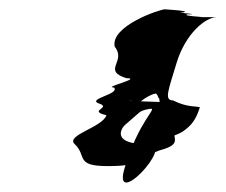

<svg xmlns="http://www.w3.org/2000/svg" viewBox="-20 -427 489 415"><path d="M141 -116C169 -90 141 -68 213 -68C287 -68 269 -81 325 -102C386 -118 338 -134 368 -152C415 -184 338 -204 326 -206C362 -206 238 -209 262 -209C272 -210 271 -200 275 -197C279 -206 301 -222 317 -225C320 -223 322 -218 322 -216C332 -216 313 -130 316 -130C333 -128 353 -130 374 -142C395 -156 404 -170 412 -195C407 -198 385 -194 354 -210C334 -210 344 -232 362 -292C381 -354 424 -390 449 -390H410C436 -390 370 -392 385 -396C421 -396 350 -400 375 -400C399 -404 326 -407 337 -407C326 -407 218 -371 228 -326C254 -294 200 -275 253 -258C289 -258 201 -238 226 -238C241 -224 170 -214 192 -204C225 -194 167 -188 210 -178C202 -152 122 -135 141 -116ZM242 -144C246 -156 250 -156 279 -182C286 -190 306 -192 306 -192C319 -192 280 -165 250 -66C219 32 359 -116 303 -116C259 -114 236 -125 242 -144Z"/></svg>

Font: Zinc
Style: Obl
Weight: 400
Version: Version 1